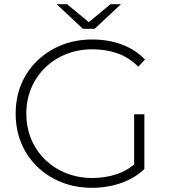

<svg xmlns="http://www.w3.org/2000/svg" viewBox="-20 -894 813 919"><path d="M421 5Q342 5 275 -21.5Q208 -48 158.5 -96Q109 -144 82 -208.5Q55 -273 55 -350Q55 -427 82 -491.5Q109 -556 159 -604Q209 -652 275.5 -678.5Q342 -705 422 -705Q498 -705 563 -681Q628 -657 674 -609L642 -575Q596 -620 541.5 -639Q487 -658 423 -658Q355 -658 297 -635Q239 -612 196 -570Q153 -528 129.5 -472Q106 -416 106 -350Q106 -284 129.5 -228Q153 -172 196 -130Q239 -88 297 -65Q355 -42 423 -42Q485 -42 540.5 -61Q596 -80 642 -124L671 -85Q624 -40 558.5 -17.5Q493 5 421 5ZM622 -90V-347H671V-85ZM377 -756 251 -874H301L423 -773H387L509 -874H559L433 -756Z"/></svg>

Font: MOST Montserrat Light
Style: Regular
Weight: 300
Designer: Julieta Ulanovsky
Foundry: Julieta Ulanovsky
Version: Version 8.000;March 11, 2024;FontCreator 15.0.0.2926 64-bit